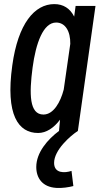

<svg xmlns="http://www.w3.org/2000/svg" viewBox="-20 -609 495 937"><path d="M360 30 446 -580H349L342 -528C322 -568 289 -589 245 -589C148 -589 68 -493 40 -290C6 -47 70 40 166 40C206 40 243 15 273 -25L268 30C213 71 157 135 157 206C157 260 187 304 255 308C282 310 315 305 338 299L329 225C296 236 244 238 244 186C244 123 323 54 360 30ZM139 -279C155 -399 191 -499 254 -499C299 -499 324 -456 323 -395L291 -172C275 -110 241 -50 192 -50C123 -50 122 -150 139 -279Z"/></svg>

Font: Smiley Sans Oblique
Style: Regular
Weight: 400
Italic angle: -8°
Designer: oooooohmygosh, Nagisa Chen, Janine Sui, Heda Shi, Jian Li
Foundry: atelierAnchor
Version: Version 2.0.1